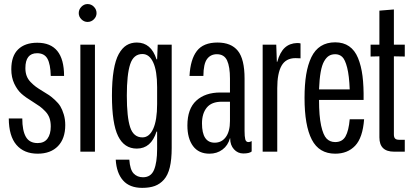

<svg xmlns="http://www.w3.org/2000/svg" viewBox="-20 -741 2016 938"><path d="M164.1 9.8Q97.2 9.8 60.3 -33.2Q23.4 -76.2 22.9 -162.1H88.9Q88.9 -103.5 106.2 -72.8Q123.5 -42 164.1 -42Q195.8 -42 211.9 -63.7Q228 -85.4 228 -123Q228 -146.5 221.7 -164.6Q215.3 -182.6 200.9 -197.5Q186.5 -212.4 174.1 -221.4Q161.6 -230.5 138.2 -245.1Q105 -265.1 84.7 -283.2Q64.5 -301.3 49.8 -332Q35.2 -362.8 35.2 -402.8Q35.2 -467.3 68.6 -499.8Q102.1 -532.2 162.1 -532.2Q293 -532.2 293 -370.1H228Q226.6 -427.7 211.7 -454.3Q196.8 -481 161.1 -481Q104 -481 104 -408.2Q104 -387.2 110.1 -370.6Q116.2 -354 129.4 -340.3Q142.6 -326.7 154.8 -317.6Q167 -308.6 188 -295.9Q208.5 -283.7 219.7 -276.1Q231 -268.6 248.3 -252.7Q265.6 -236.8 274.9 -221.4Q284.2 -206.1 291.5 -182.1Q298.8 -158.2 298.8 -129.9Q298.8 -64 263.2 -27.1Q227.5 9.8 164.1 9.8Z M372.6 0V-522.9H443.8V0ZM364.7 -676.8Q364.7 -694.8 377.7 -708Q390.6 -721.2 407.7 -721.2Q425.8 -721.2 438.7 -708Q451.7 -694.8 451.7 -676.8Q451.7 -659.7 438.7 -646.7Q425.8 -633.8 407.7 -633.8Q390.6 -633.8 377.7 -646.7Q364.7 -659.7 364.7 -676.8Z M674.8 176.8Q613.3 176.8 581.3 140.6Q549.3 104.5 545.4 39.1H611.8Q615.2 87.9 632.8 106.4Q650.4 125 678.7 125Q717.3 125 732.4 89.1Q747.6 53.2 747.6 -13.2V-98.1H744.6Q718.3 -15.1 648.4 -15.1Q586.9 -15.1 556.9 -76.2Q526.9 -137.2 526.9 -273.9Q526.9 -345.7 535.4 -396.7Q543.9 -447.8 560.3 -477.3Q576.7 -506.8 598.4 -520Q620.1 -533.2 648.4 -533.2Q718.3 -533.2 744.6 -451.2H747.6L750.5 -522.9H818.8V-18.1Q818.8 38.1 809.6 76.4Q800.3 114.7 781 136.5Q761.7 158.2 736.3 167.5Q710.9 176.8 674.8 176.8ZM599.6 -273.9Q599.6 -168.5 616 -119.1Q632.3 -69.8 675.8 -69.8Q709.5 -69.8 728.5 -111.8Q747.6 -153.8 747.6 -232.9V-314.9Q747.6 -395 728.5 -436Q709.5 -477.1 675.8 -477.1Q632.3 -477.1 616 -427.2Q599.6 -377.4 599.6 -273.9Z M1003.4 9.8Q950.7 9.8 923.1 -27.3Q895.5 -64.5 895.5 -127.9Q895.5 -209.5 939 -249.3Q982.4 -289.1 1056.6 -289.1H1103.5V-356.9Q1103.5 -415 1089.4 -445.6Q1075.2 -476.1 1039.6 -476.1Q1008.8 -476.1 991.5 -452.6Q974.1 -429.2 973.6 -370.1H905.8Q910.2 -451.2 941.9 -492.2Q973.6 -533.2 1042.5 -533.2Q1109.4 -533.2 1142.1 -492.7Q1174.8 -452.1 1174.8 -356.9V-101.1Q1174.8 -74.2 1178.2 -60.5Q1181.6 -46.9 1193.8 -46.9Q1201.2 -46.9 1209.5 -51.8V-1Q1198.2 8.8 1168.5 8.8Q1141.6 8.8 1123 -11.7Q1104.5 -32.2 1104.5 -64V-65.9H1103.5Q1093.8 -30.3 1066.9 -10.3Q1040 9.8 1003.4 9.8ZM966.8 -138.2Q966.8 -43.9 1028.8 -43.9Q1063 -43.9 1083.3 -71.5Q1103.5 -99.1 1103.5 -149.9V-244.1H1063.5Q1013.7 -244.1 990.2 -215.3Q966.8 -186.5 966.8 -138.2Z M1263.2 0V-522.9H1329.6L1332.5 -439H1334.5Q1347.7 -486.3 1371.6 -508.1Q1395.5 -529.8 1431.6 -530.8Q1443.4 -530.8 1448.2 -528.8V-456.1Q1445.3 -456.1 1437 -456.5Q1428.7 -457 1423.3 -457Q1376.5 -457 1355.5 -419.9Q1334.5 -382.8 1334.5 -310.1V0Z M1617.7 9.8Q1538.6 9.8 1503.2 -59.1Q1467.8 -127.9 1467.8 -262.2Q1467.8 -327.6 1475.8 -376.7Q1483.9 -425.8 1501.2 -461.7Q1518.6 -497.6 1547.6 -515.9Q1576.7 -534.2 1617.7 -534.2Q1657.7 -534.2 1685.5 -514.9Q1713.4 -495.6 1729 -457.8Q1744.6 -419.9 1751 -369.9Q1757.3 -319.8 1756.3 -252.9H1538.6Q1538.6 -174.3 1548.8 -127.4Q1559.1 -80.6 1575.7 -63.7Q1592.3 -46.9 1617.7 -46.9Q1652.3 -46.9 1668 -74.7Q1683.6 -102.5 1688.5 -158.2H1758.8Q1752 -67.9 1715.1 -29.1Q1678.2 9.8 1617.7 9.8ZM1538.6 -304.2H1688.5Q1686 -371.6 1676 -410.6Q1666 -449.7 1652.1 -462.9Q1638.2 -476.1 1617.7 -476.1Q1600.1 -476.1 1587.2 -468.3Q1574.2 -460.4 1563.5 -441.7Q1552.7 -422.9 1546.6 -388.7Q1540.5 -354.5 1538.6 -304.2Z M1905.3 0Q1833.5 0 1833.5 -69.8V-465.8L1790.5 -464.8V-522.9H1833.5V-689L1904.3 -694.8V-522.9H1957.5V-464.8L1904.3 -465.8V-84Q1904.3 -70.3 1910.2 -64.2Q1916 -58.1 1930.2 -58.1H1957.5V0Z"/></svg>

Font: Lumene Sans Condensed
Style: Regular
Weight: 400
Width: 3
Designer: Deni Anggara
Version: Version 1.003;Glyphs 3.1.2 (3151)